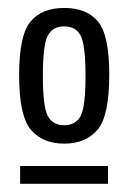

<svg xmlns="http://www.w3.org/2000/svg" viewBox="-20 -713 321 476"><path d="M247.7 -301.4H29.9V-257.4H247.7ZM86.3 -524.7Q86.3 -601.6 98.4 -624.6Q110.6 -647.6 139.1 -647.6Q168 -647.6 180 -624.6Q192 -601.6 192 -524.7Q192 -448.6 180 -425.6Q168 -402.6 139.1 -402.6Q110.6 -402.6 98.4 -425.6Q86.3 -448.6 86.3 -524.7ZM27.4 -527.1Q27.4 -425.1 56.8 -391Q86.1 -356.9 139.1 -356.9Q192.1 -356.9 221.5 -391Q250.9 -425.1 250.9 -527.6Q250.9 -625.6 223.1 -659.4Q195.3 -693.3 139.1 -693.3Q83.7 -693.3 55.6 -659.4Q27.4 -625.6 27.4 -527.1Z"/></svg>

Font: Secuela Black
Style: Regular
Weight: 900
Designer: Fernando Haro
Foundry: deFharo
Version: Version 1.704